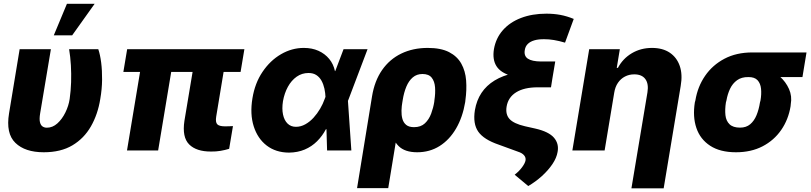

<svg xmlns="http://www.w3.org/2000/svg" viewBox="-20 -811 4374 1035"><path d="M85.9 -545.9H254.4L196.3 -199.2Q191.4 -169.4 195.3 -152.8Q199.2 -136.2 209.2 -129.4Q219.2 -122.6 232.4 -122.6Q263.7 -122.6 289.3 -145.8Q314.9 -168.9 332.5 -204.8Q350.1 -240.7 355.5 -277.3Q361.8 -321.8 363.3 -367.9Q364.7 -414.1 362.1 -459.7Q359.4 -505.4 352.5 -545.9H509.8Q520 -516.1 525.4 -473.6Q530.8 -431.2 530.3 -380.9Q529.8 -330.6 520.5 -277.3Q507.3 -194.8 470.2 -129.9Q433.1 -64.9 370.4 -27.6Q307.6 9.8 215.8 9.8Q115.2 9.8 63 -40.8Q10.7 -91.3 28.8 -200.2ZM270 -620.6 340.8 -790.5H490.2L369.1 -620.6Z M1297.4 -545.9 1276.9 -423.3H645L665.5 -545.9ZM923.3 -545.9 832.5 0H664.6L755.4 -545.9ZM1038.6 -545.9H1205.6L1145.5 -182.6Q1140.6 -152.3 1151.1 -141.1Q1161.6 -129.9 1193.4 -129.9Q1206.1 -129.9 1216.6 -130.4Q1227.1 -130.9 1235.8 -131.3L1215.3 -8.8Q1192.9 -2 1168.5 2.2Q1144 6.3 1117.7 5.9Q1038.6 6.3 999.8 -32.5Q960.9 -71.3 974.1 -159.2Z M1537.6 11.7Q1466.8 11.2 1417.7 -26.4Q1368.7 -64 1347.7 -130.1Q1326.7 -196.3 1340.8 -281.2Q1354 -362.8 1395.3 -423.8Q1436.5 -484.9 1494.9 -518.8Q1553.2 -552.7 1617.7 -552.7Q1662.1 -552.7 1696.8 -537.1Q1731.4 -521.5 1754.6 -493.4Q1777.8 -465.3 1785.6 -427.7L1836.4 -431.6L1855.5 -269L1874 0H1743.2L1734.9 -284.2Q1733.9 -309.6 1728.8 -333.3Q1723.6 -356.9 1713.1 -376Q1702.6 -395 1685.5 -406.2Q1668.5 -417.5 1643.1 -417.5Q1607.4 -417.5 1579.1 -397.5Q1550.8 -377.4 1532 -343.3Q1513.2 -309.1 1505.4 -265.6Q1499 -225.1 1505.6 -193.8Q1512.2 -162.6 1530 -145Q1547.9 -127.4 1575.2 -127.4Q1601.6 -127.4 1625.7 -140.9Q1649.9 -154.3 1670.2 -176.5Q1690.4 -198.7 1705.8 -225.1Q1721.2 -251.5 1730 -276.9L1832 -545.9H1961.4L1857.4 -271.5L1786.1 -119.6L1736.8 -114.3Q1717.8 -78.1 1689.2 -49.6Q1660.6 -21 1622.6 -4.9Q1584.5 11.2 1537.6 11.7Z M1904.8 203.1 1985.4 -291Q1999 -375 2039.6 -433.3Q2080.1 -491.7 2143.1 -522.2Q2206.1 -552.7 2285.6 -552.7Q2356.9 -552.7 2400.9 -530Q2444.8 -507.3 2466.8 -467.8Q2488.8 -428.2 2492.7 -377.4Q2496.6 -326.7 2488.8 -271L2487.8 -261.2Q2474.1 -179.2 2438.5 -118.2Q2402.8 -57.1 2349.6 -23.7Q2296.4 9.8 2229 9.8Q2162.1 9.8 2128.7 -23.7Q2095.2 -57.1 2084.2 -116.7Q2073.2 -176.3 2075.7 -253.9L2149.4 -263.7Q2145 -239.3 2144.3 -214.8Q2143.6 -190.4 2149.2 -170.2Q2154.8 -149.9 2169.7 -137.7Q2184.6 -125.5 2211.9 -125.5Q2248.5 -125.5 2270.5 -146.2Q2292.5 -167 2304.2 -198.5Q2315.9 -230 2320.8 -261.2L2321.8 -271Q2327.6 -308.1 2325.2 -340.3Q2322.8 -372.6 2307.1 -392.3Q2291.5 -412.1 2257.3 -412.1Q2226.6 -412.1 2205.1 -393.8Q2183.6 -375.5 2170.4 -343.8Q2157.2 -312 2150.9 -272L2072.8 203.1Z M3072.8 -709 3025.9 -581.1Q2961.9 -600.1 2914.1 -599.6Q2882.8 -600.1 2860.4 -593.5Q2837.9 -586.9 2825 -574Q2812 -561 2809.1 -542Q2803.2 -509.8 2825.2 -494.9Q2847.2 -480 2896 -479.5H2973.1L2957.5 -386.7H2878.4Q2789.1 -386.7 2733.6 -403.1Q2678.2 -419.4 2656 -454.8Q2633.8 -490.2 2642.6 -545.9Q2652.8 -605 2690.4 -647.9Q2728 -690.9 2788.3 -714.1Q2848.6 -737.3 2925.8 -737.3Q2965.3 -737.3 3000.7 -730.7Q3036.1 -724.1 3072.8 -709ZM2889.6 -430.2H2964.4L2950.2 -340.3H2878.4Q2805.7 -340.3 2762.5 -313.5Q2719.2 -286.6 2710.9 -236.3Q2704.1 -194.3 2726.8 -169.4Q2749.5 -144.5 2810.1 -130.4L2866.7 -117.7Q2938.5 -101.1 2966.3 -68.6Q2994.1 -36.1 2985.8 7.8Q2980.5 40 2958 73.5Q2935.5 106.9 2901.6 137.7Q2867.7 168.5 2827.6 191.9L2754.4 130.9Q2779.3 111.3 2794.9 89.8Q2810.5 68.4 2813 53.2Q2815.4 38.1 2804.9 25.9Q2794.4 13.7 2772.5 6.8L2668.5 -31.2Q2587.9 -58.6 2558.1 -101.3Q2528.3 -144 2540 -217.3Q2558.1 -323.2 2646 -377Q2733.9 -430.7 2889.6 -430.2Z M3291 -311 3239.3 0H3065.4L3156.2 -545.9H3321.3L3304.7 -445.3H3311Q3337.4 -495.1 3385.7 -523.9Q3434.1 -552.7 3494.6 -552.7Q3552.2 -552.7 3590.3 -527.1Q3628.4 -501.5 3644.3 -455.6Q3660.2 -409.7 3649.4 -347.7L3557.6 204.1H3383.8L3470.2 -313.5Q3477.5 -358.9 3459 -384.5Q3440.4 -410.2 3398.9 -410.2Q3371.6 -410.2 3348.9 -398.4Q3326.2 -386.7 3311 -364.5Q3295.9 -342.3 3291 -311Z M3725.6 -258.8 3728.5 -269.5Q3740.7 -343.8 3780.8 -402.1Q3820.8 -460.4 3885.3 -494.4Q3949.7 -528.3 4035.2 -528.3Q4043.5 -520 4050.3 -501.7Q4057.1 -483.4 4071.5 -464.8Q4085.9 -446.3 4117.2 -437Q4152.3 -426.3 4184.1 -398.2Q4215.8 -370.1 4233.2 -331.3Q4250.5 -292.5 4242.7 -249L4241.7 -238.3Q4230 -166.5 4191.2 -110.4Q4152.3 -54.2 4090.6 -22.2Q4028.8 9.8 3947.3 9.8Q3861.8 9.8 3808.1 -25.4Q3754.4 -60.5 3733.9 -121.3Q3713.4 -182.1 3725.6 -258.8ZM3896 -269.5 3893.1 -258.8Q3887.2 -220.7 3890.6 -189.9Q3894 -159.2 3912.8 -141.1Q3931.6 -123 3969.2 -123Q4002.4 -123 4023.9 -141.1Q4045.4 -159.2 4058.1 -189.9Q4070.8 -220.7 4076.7 -258.8L4079.6 -269.5Q4085.4 -303.7 4082.5 -332.5Q4079.6 -361.3 4063.5 -378.7Q4047.4 -396 4013.7 -395.5Q3977.5 -396 3953.4 -378.7Q3929.2 -361.3 3915.5 -332.5Q3901.9 -303.7 3896 -269.5ZM4327.6 -528.3 4305.7 -395.5H4013.7L4035.2 -528.3Z"/></svg>

Font: Inter Tight ExtraBold
Style: Italic
Weight: 800
Italic angle: -9.39999°
Designer: Rasmus Andersson
Foundry: rsms
Version: Version 3.004